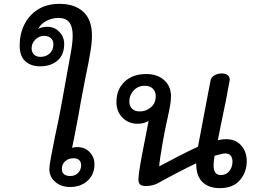

<svg xmlns="http://www.w3.org/2000/svg" viewBox="-20 -968 1358 996"><path d="M470 -116Q470 -63 434.5 -30.5Q399 2 344 2Q297 2 266.5 -24.5Q236 -51 236 -91Q236 -108 245 -156.5Q254 -205 266 -263Q287 -357 303 -449L321 -549L348 -698Q357 -748 357 -783Q357 -830 339 -852.5Q321 -875 283 -875Q251 -875 221.5 -860Q192 -845 178 -818Q197 -829 226 -829Q263 -829 288 -802.5Q313 -776 313 -740Q313 -684 278.5 -654Q244 -624 188 -624Q141 -624 111.5 -650Q82 -676 82 -733Q82 -790 105.5 -839Q129 -888 175.5 -918Q222 -948 289 -948Q368 -948 412.5 -906.5Q457 -865 457 -784Q457 -745 448 -694Q442 -655 422 -559L400 -444Q390 -382 368 -270L354 -201Q365 -205 380 -205Q421 -205 445.5 -178.5Q470 -152 470 -116ZM209 -782Q183 -782 163.5 -763Q144 -744 144 -717Q144 -698 156 -685.5Q168 -673 190 -673Q218 -673 237.5 -690.5Q257 -708 257 -738Q257 -759 243.5 -770.5Q230 -782 209 -782ZM401 -111Q401 -127 391 -137Q381 -147 361 -147Q335 -147 318 -131.5Q301 -116 301 -92Q301 -55 345 -55Q370 -55 385.5 -71.5Q401 -88 401 -111Z M1260 -133Q1260 -75 1224.5 -33.5Q1189 8 1120 8Q1063 8 1030.5 -23.5Q998 -55 998 -117V-121Q908 -78 794 -15Q786 -11 770.5 -7Q755 -3 738 -3Q716 -3 707 -11Q698 -19 698 -37Q698 -73 727 -218L751 -341Q728 -326 694 -326Q646 -326 615 -358Q584 -390 584 -438Q584 -504 626 -544Q668 -584 738 -584Q796 -584 831.5 -552.5Q867 -521 867 -468Q867 -448 862.5 -421Q858 -394 847 -345Q834 -287 824 -229Q807 -132 806 -105Q843 -125 904 -156.5Q965 -188 1007 -207L1072 -550Q1075 -566 1091.5 -576.5Q1108 -587 1131 -587Q1153 -587 1163.5 -576Q1174 -565 1171 -549Q1154 -451 1128 -331L1110 -241Q1135 -246 1153 -246Q1203 -246 1231.5 -213Q1260 -180 1260 -133ZM788 -469Q788 -493 773 -508Q758 -523 731 -523Q696 -523 673.5 -499Q651 -475 651 -441Q651 -418 665 -404Q679 -390 705 -390Q738 -390 763 -411.5Q788 -433 788 -469ZM1186 -130Q1186 -149 1177 -160.5Q1168 -172 1149 -172Q1134 -172 1093 -160Q1088 -128 1088 -109Q1088 -60 1126 -60Q1153 -60 1169.5 -80.5Q1186 -101 1186 -130Z"/></svg>

Font: Mali Medium
Style: Italic
Weight: 500
Italic angle: -10°
Version: Version 1.000; ttfautohint (v1.6)